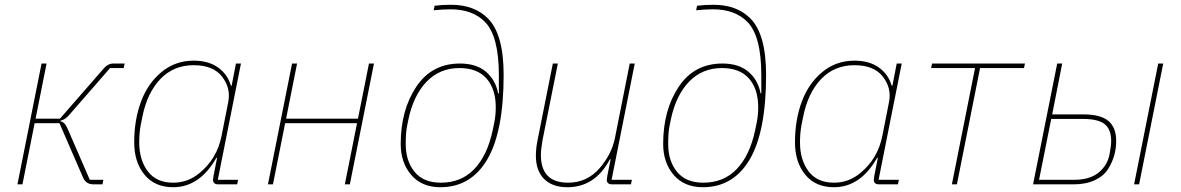

<svg xmlns="http://www.w3.org/2000/svg" viewBox="-20 -772 4944 804"><path d="M53 0 154 -506H175L129 -275H231L415 -486Q432 -506 455 -506H502L498 -487H441L270 -291Q252 -270 234 -267L233 -264Q252 -261 264 -231L356 -19H413L409 0H372Q340 0 328 -28L229 -256H125L74 0Z M973 0H895Q872 0 872 -19Q872 -23 874 -35L889 -111H886Q816 12 705 12Q628 12 585 -40.5Q542 -93 542 -176Q542 -270 570.5 -346.5Q599 -423 656.5 -470.5Q714 -518 791 -518Q853 -518 893 -489.5Q933 -461 947 -413H950L968 -506H989L892 -19H977ZM705 -7Q767 -7 815 -47Q889 -107 908 -204L936 -346Q947 -403 910 -451Q873 -499 791 -499Q707 -499 651.5 -441Q596 -383 576 -282L569 -247Q563 -214 563 -176Q563 -102 599 -54.5Q635 -7 705 -7Z M1102 0 1203 -506H1224L1178 -275H1479L1525 -506H1546L1445 0H1424L1475 -256H1174L1123 0Z M1824 12Q1746 12 1702 -39.5Q1658 -91 1658 -169Q1658 -311 1723 -408.5Q1788 -506 1906 -506Q1974 -506 2014.5 -472Q2055 -438 2066 -381H2069V-457Q2069 -622 2010 -681Q1958 -733 1867 -733Q1836 -733 1796 -729L1800 -748Q1832 -752 1869 -752Q1966 -752 2023 -695Q2089 -629 2089 -459Q2089 -221 2020.5 -104.5Q1952 12 1824 12ZM1826 -7Q1912 -7 1966.5 -64.5Q2021 -122 2043 -226L2050 -260Q2056 -290 2056 -323Q2056 -399 2017.5 -443Q1979 -487 1904 -487Q1821 -487 1766 -429.5Q1711 -372 1690 -271L1684 -241Q1679 -214 1679 -169Q1679 -98 1716 -52.5Q1753 -7 1826 -7Z M2295 -506H2316L2252 -186Q2245 -147 2245 -123Q2245 -7 2359 -7Q2439 -7 2492 -69Q2542 -128 2555 -194L2617 -506H2638L2541 -19H2626L2622 0H2544Q2521 0 2521 -19Q2521 -23 2523 -35L2537 -105H2534Q2472 12 2356 12Q2293 12 2258.5 -22.5Q2224 -57 2224 -120Q2224 -150 2231 -185Z M2923 12Q2845 12 2801 -39.5Q2757 -91 2757 -169Q2757 -311 2822 -408.5Q2887 -506 3005 -506Q3073 -506 3113.5 -472Q3154 -438 3165 -381H3168V-457Q3168 -622 3109 -681Q3057 -733 2966 -733Q2935 -733 2895 -729L2899 -748Q2931 -752 2968 -752Q3065 -752 3122 -695Q3188 -629 3188 -459Q3188 -221 3119.5 -104.5Q3051 12 2923 12ZM2925 -7Q3011 -7 3065.5 -64.5Q3120 -122 3142 -226L3149 -260Q3155 -290 3155 -323Q3155 -399 3116.5 -443Q3078 -487 3003 -487Q2920 -487 2865 -429.5Q2810 -372 2789 -271L2783 -241Q2778 -214 2778 -169Q2778 -98 2815 -52.5Q2852 -7 2925 -7Z M3740 0H3662Q3639 0 3639 -19Q3639 -23 3641 -35L3656 -111H3653Q3583 12 3472 12Q3395 12 3352 -40.5Q3309 -93 3309 -176Q3309 -270 3337.5 -346.5Q3366 -423 3423.5 -470.5Q3481 -518 3558 -518Q3620 -518 3660 -489.5Q3700 -461 3714 -413H3717L3735 -506H3756L3659 -19H3744ZM3472 -7Q3534 -7 3582 -47Q3656 -107 3675 -204L3703 -346Q3714 -403 3677 -451Q3640 -499 3558 -499Q3474 -499 3418.5 -441Q3363 -383 3343 -282L3336 -247Q3330 -214 3330 -176Q3330 -102 3366 -54.5Q3402 -7 3472 -7Z M3966 0 4063 -487H3879L3883 -506H4272L4268 -487H4084L3987 0Z M4306 0 4407 -506H4428L4386 -293H4516Q4589 -293 4621.5 -265.5Q4654 -238 4654 -182Q4654 -151 4646 -122Q4638 -93 4620 -64Q4602 -35 4564.5 -17.5Q4527 0 4475 0ZM4331 -19H4477Q4543 -19 4580 -49Q4617 -79 4626 -125Q4633 -160 4633 -182Q4633 -230 4606 -252Q4579 -274 4514 -274H4382ZM4729 0 4830 -506H4851L4750 0Z"/></svg>

Font: IBM Plex Sans Thin
Style: Italic
Weight: 100
Italic angle: -11.31°
Designer: Mike Abbink, Paul van der Laan, Pieter van Rosmalen
Foundry: Bold Monday
Version: Version 3.0